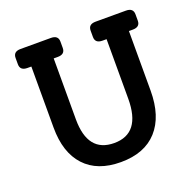

<svg xmlns="http://www.w3.org/2000/svg" viewBox="-125 -829 982 969"><g transform="rotate(-20 366.0 -345.0)"><path d="M649 -700Q688 -700 688 -666V-632Q688 -598 649 -598H628V-278Q628 -140 560 -65Q492 10 365 10Q239 10 171.5 -63Q104 -136 104 -270V-598H83Q44 -598 44 -632V-666Q44 -700 83 -700H246Q285 -700 285 -666V-632Q285 -598 246 -598H224V-271Q224 -92 366 -92Q508 -92 508 -278V-598H486Q447 -598 447 -632V-666Q447 -700 486 -700Z"/></g></svg>

Font: Solway Medium
Style: Regular
Weight: 500
Designer: Mariya V. Pigoulevskaya
Foundry: The Northern Block Ltd.
Version: Version 1.000;hotconv 1.0.109;makeotfexe 2.5.65596